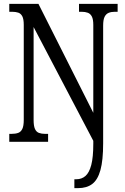

<svg xmlns="http://www.w3.org/2000/svg" viewBox="-20 -734 648 994"><path d="M365 240V194H375Q403 194 422.5 177Q442 160 452.5 120Q463 80 463 10V-5L154 -594V-113Q154 -82 161 -66.5Q168 -51 181.5 -46Q195 -41 213 -41H229V0H28V-41H40Q60 -41 74 -46Q88 -51 95.5 -66.5Q103 -82 103 -113V-605Q103 -635 95.5 -649.5Q88 -664 74.5 -668.5Q61 -673 43 -673H28V-714H179L463 -150V-605Q463 -634 455.5 -648.5Q448 -663 434.5 -668Q421 -673 403 -673H389V-714H589V-673H574Q556 -673 542.5 -667.5Q529 -662 521.5 -647Q514 -632 514 -601V8Q514 96 500 146.5Q486 197 457.5 218.5Q429 240 384 240Z"/></svg>

Font: Noto Serif ExtraCondensed
Style: Regular
Weight: 400
Width: 2
Designer: Monotype Design Team
Foundry: Monotype Imaging Inc.
Version: Version 2.013